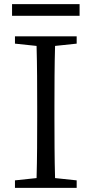

<svg xmlns="http://www.w3.org/2000/svg" viewBox="-20 -904 441 924"><path d="M349 -729V-694L245 -683Q243 -612 242.5 -539Q242 -466 242 -392V-337Q242 -265 242.5 -192Q243 -119 245 -47L349 -36V0H52V-36L156 -47Q158 -118 158.5 -191Q159 -264 159 -337V-392Q159 -465 158.5 -538Q158 -611 156 -683L52 -694V-729ZM38 -884H363V-828H38Z"/></svg>

Font: Shippori Mincho TTF
Style: Regular
Weight: 400
Version: Version 2.100